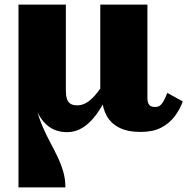

<svg xmlns="http://www.w3.org/2000/svg" viewBox="-20 -561 811 831"><path d="M589 10Q533 10 497 -8Q461 -26 442.5 -58.5Q424 -91 421 -137L414 -138V-541H618V-139Q618 -117 625.5 -107.5Q633 -98 651 -98Q665 -98 673.5 -105Q682 -112 689.5 -126Q697 -140 704 -159L771 -122Q759 -88 736 -57.5Q713 -27 677.5 -8.5Q642 10 589 10ZM265 -541V-170Q265 -148 269.5 -133.5Q274 -119 285 -112Q296 -105 314 -105Q335 -105 354.5 -116.5Q374 -128 393.5 -151Q413 -174 433 -207L445 -148Q422 -99 395.5 -63.5Q369 -28 338 -8.5Q307 11 271 11Q239 11 214 0Q189 -11 169 -34Q149 -57 134.5 -91.5Q120 -126 111 -175L122 -194Q126 -139 137 -95Q148 -51 164 -14Q180 23 197.5 55.5Q215 88 229.5 118.5Q244 149 253.5 181Q263 213 263 250H60V-541Z"/></svg>

Font: Roboto Serif ExtraBold
Style: Regular
Weight: 800
Designer: Greg Gazdowicz
Foundry: Commercial Type
Version: Version 1.008